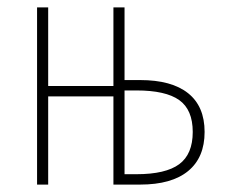

<svg xmlns="http://www.w3.org/2000/svg" viewBox="-20 -498 640 518"><path d="M80 0V-478H110V-266H286V-478H316V-282H358Q443 -282 487.5 -246.5Q532 -211 532 -142Q532 -73 487.5 -36.5Q443 0 358 0H286V-238H110V0ZM316 -28H348Q427 -28 463.5 -55Q500 -82 500 -142Q500 -202 463.5 -228Q427 -254 348 -254H316Z"/></svg>

Font: Source Code Pro ExtraLight
Style: Regular
Weight: 200
Monospace: yes
Designer: Paul D. Hunt, Teo Tuominen
Foundry: Adobe Systems Incorporated
Version: Version 2.030;PS 1.000;hotconv 16.6.51;makeotf.lib2.5.65220